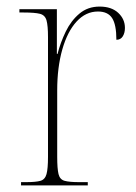

<svg xmlns="http://www.w3.org/2000/svg" viewBox="-20 -564 413 584"><path d="M44 0V-10H59Q89 -10 103 -14Q117 -18 121.5 -34.5Q126 -51 126 -87V-451Q126 -486 121.5 -502Q117 -518 101.5 -522Q86 -526 51 -526H39V-536H153V-400H155Q164 -435 180 -468Q196 -501 221.5 -522.5Q247 -544 283 -544Q319 -544 339.5 -525Q360 -506 360 -479Q360 -464 353.5 -453.5Q347 -443 334 -443Q334 -489 321 -509Q308 -529 278 -529Q241 -529 213 -498.5Q185 -468 169.5 -413.5Q154 -359 154 -289V-87Q154 -51 158 -34.5Q162 -18 176.5 -14Q191 -10 221 -10H247V0Z"/></svg>

Font: Noto Serif Display SemiCondensed Thin
Style: Regular
Weight: 100
Width: 4
Designer: Monotype Design Team
Foundry: Monotype Imaging Inc.
Version: Version 2.009